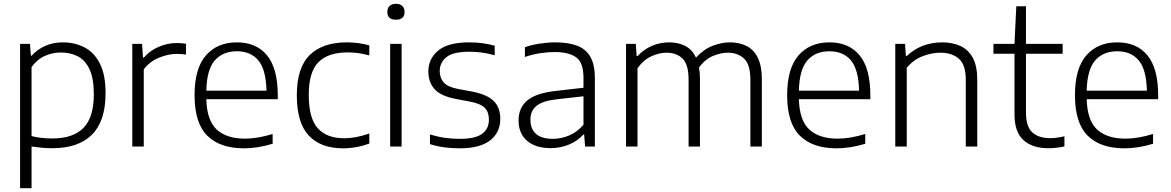

<svg xmlns="http://www.w3.org/2000/svg" viewBox="-20 -773 6176 1013"><path d="M86 220V-541.5H138L143 -479H147Q175 -511 217.2 -530.2Q259.5 -549.5 311.5 -549.5Q374.5 -549.5 425.5 -523.2Q476.5 -497 506.8 -438Q537 -379 537 -281Q537 -134.5 465.5 -62.8Q394 9 255.5 9Q226.5 9 198.2 6.2Q170 3.5 146.5 0V220ZM256 -42.5Q365.5 -42.5 420.2 -98Q475 -153.5 475 -275.5Q475 -359.5 452.2 -407.8Q429.5 -456 390.2 -476Q351 -496 300.5 -496Q258 -496 217.2 -478.2Q176.5 -460.5 146.5 -419V-55Q195 -42.5 256 -42.5Z M678 0V-541.5H729.5L734.5 -469H739Q770 -505.5 817 -525.8Q864 -546 912 -546Q938.5 -546 961.5 -542V-485Q949 -487 936.5 -487.8Q924 -488.5 910 -488.5Q868 -488.5 819.2 -468.8Q770.5 -449 738.5 -407V0Z M1267 9.5Q1141 9.5 1073.8 -57Q1006.5 -123.5 1006.5 -270.5Q1006.5 -412 1066.5 -480.8Q1126.5 -549.5 1230 -549.5Q1332.5 -549.5 1389 -480.8Q1445.5 -412 1445.5 -269.5V-249.5H1068.5Q1071.5 -137.5 1123.5 -89.5Q1175.5 -41.5 1273.5 -41.5Q1307 -41.5 1342.8 -47.8Q1378.5 -54 1418.5 -66V-14.5Q1340 9.5 1267 9.5ZM1229.5 -502.5Q1155.5 -502.5 1113.2 -454.2Q1071 -406 1068.5 -294.5H1386Q1383.5 -405.5 1343.2 -454Q1303 -502.5 1229.5 -502.5Z M1789 9.5Q1672.5 9.5 1609.2 -57.8Q1546 -125 1546 -270.5Q1546 -415.5 1614 -482.5Q1682 -549.5 1810 -549.5Q1840 -549.5 1870.8 -545.5Q1901.5 -541.5 1928.5 -533.5V-480.5Q1900 -488.5 1871.8 -492.5Q1843.5 -496.5 1814 -496.5Q1711.5 -496.5 1660.2 -445Q1609 -393.5 1609 -272.5Q1609 -148.5 1656.8 -96Q1704.5 -43.5 1796 -43.5Q1824.5 -43.5 1856.8 -49.2Q1889 -55 1928.5 -68.5V-15.5Q1860.5 9.5 1789 9.5Z M2038.5 0V-541.5H2099V0ZM2069 -669Q2023.5 -669 2023.5 -710.5Q2023.5 -730 2035.5 -741.5Q2047.5 -753 2069 -753Q2090.5 -753 2102.5 -741.5Q2114.5 -730 2114.5 -710.5Q2114.5 -669 2069 -669Z M2405 9.5Q2362 9.5 2323.5 4.2Q2285 -1 2248.5 -12.5V-63.5Q2292 -50.5 2329.5 -45.5Q2367 -40.5 2406.5 -40.5Q2488 -40.5 2523.8 -67Q2559.5 -93.5 2559.5 -141.5Q2559.5 -182 2537.8 -204Q2516 -226 2461.5 -236.5L2382.5 -251.5Q2305.5 -266.5 2272.8 -302.8Q2240 -339 2240 -396.5Q2240 -462.5 2291.8 -506Q2343.5 -549.5 2455.5 -549.5Q2526 -549.5 2590 -532V-481.5Q2553.5 -491.5 2522 -495.8Q2490.5 -500 2456.5 -500Q2369 -500 2334.5 -470.8Q2300 -441.5 2300 -398.5Q2300 -363.5 2320 -339.2Q2340 -315 2394.5 -304L2473 -289.5Q2551 -274 2585.2 -239.8Q2619.5 -205.5 2619.5 -145.5Q2619.5 -74.5 2566.2 -32.5Q2513 9.5 2405 9.5Z M2885.5 8.5Q2805.5 8.5 2760.8 -30.2Q2716 -69 2716 -137Q2716 -205.5 2762.8 -243.8Q2809.5 -282 2914 -293.5L3058.5 -310V-362.5Q3058.5 -443.5 3019.2 -471Q2980 -498.5 2905.5 -498.5Q2872 -498.5 2831.2 -492.5Q2790.5 -486.5 2749.5 -472.5V-524Q2784.5 -536.5 2828 -543Q2871.5 -549.5 2910.5 -549.5Q2978 -549.5 3024.2 -532.2Q3070.5 -515 3094.5 -473.8Q3118.5 -432.5 3118.5 -360.5V0H3067L3062 -63H3057.5Q3028.5 -30 2983 -10.8Q2937.5 8.5 2885.5 8.5ZM2778.5 -141.5Q2778.5 -93.5 2807.8 -67Q2837 -40.5 2897 -40.5Q2940.5 -40.5 2982.8 -58.2Q3025 -76 3058.5 -115V-265L2916.5 -249Q2842 -240.5 2810.2 -214.2Q2778.5 -188 2778.5 -141.5Z M3283 0V-541.5H3334.5L3339 -477.5H3344Q3377 -513 3420 -531.2Q3463 -549.5 3510.5 -549.5Q3558 -549.5 3595 -530.8Q3632 -512 3652 -469Q3693.5 -514 3740.8 -531.8Q3788 -549.5 3831 -549.5Q3880.5 -549.5 3918.5 -530.5Q3956.5 -511.5 3978 -468.8Q3999.5 -426 3999.5 -355.5V0H3939V-353Q3939 -432.5 3905.8 -463.8Q3872.5 -495 3820 -495Q3783.5 -495 3741.8 -477.8Q3700 -460.5 3668 -417Q3673 -389 3673 -356V0H3613V-353Q3613 -432.5 3581.2 -463.8Q3549.5 -495 3497 -495Q3457.5 -495 3416 -475.8Q3374.5 -456.5 3343.5 -413V0Z M4393.5 9.5Q4267.5 9.5 4200.2 -57Q4133 -123.5 4133 -270.5Q4133 -412 4193 -480.8Q4253 -549.5 4356.5 -549.5Q4459 -549.5 4515.5 -480.8Q4572 -412 4572 -269.5V-249.5H4195Q4198 -137.5 4250 -89.5Q4302 -41.5 4400 -41.5Q4433.5 -41.5 4469.2 -47.8Q4505 -54 4545 -66V-14.5Q4466.5 9.5 4393.5 9.5ZM4356 -502.5Q4282 -502.5 4239.8 -454.2Q4197.5 -406 4195 -294.5H4512.5Q4510 -405.5 4469.8 -454Q4429.5 -502.5 4356 -502.5Z M4703.5 0V-541.5H4755L4759.5 -478H4764.5Q4841 -549.5 4951 -549.5Q5006 -549.5 5047.5 -530.2Q5089 -511 5112.5 -468Q5136 -425 5136 -353.5V0H5075.5V-352Q5075.5 -431 5039.2 -463Q5003 -495 4940.5 -495Q4898 -495 4849.2 -477Q4800.5 -459 4764 -415.5V0Z M5511 9Q5426.5 9 5379.5 -34Q5332.5 -77 5332.5 -170V-489.5H5221.5V-541.5H5332.5L5342 -740H5393V-541.5H5586.5V-489.5H5393V-180.5Q5393 -106 5426 -75Q5459 -44 5522 -44Q5553.5 -44 5596 -54V-0.5Q5553.5 9 5511 9Z M5912 9.5Q5786 9.5 5718.8 -57Q5651.5 -123.5 5651.5 -270.5Q5651.5 -412 5711.5 -480.8Q5771.5 -549.5 5875 -549.5Q5977.5 -549.5 6034 -480.8Q6090.5 -412 6090.5 -269.5V-249.5H5713.5Q5716.5 -137.5 5768.5 -89.5Q5820.5 -41.5 5918.5 -41.5Q5952 -41.5 5987.8 -47.8Q6023.5 -54 6063.5 -66V-14.5Q5985 9.5 5912 9.5ZM5874.5 -502.5Q5800.5 -502.5 5758.2 -454.2Q5716 -406 5713.5 -294.5H6031Q6028.5 -405.5 5988.2 -454Q5948 -502.5 5874.5 -502.5Z"/></svg>

Font: Encode Sans SmExp Lt
Style: Regular
Weight: 300
Width: 6
Designer: Multiple Designers
Foundry: Impallari Type
Version: Version 3.002; ttfautohint (v1.8.3) -l 8 -r 50 -G 200 -x 14 